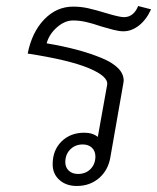

<svg xmlns="http://www.w3.org/2000/svg" viewBox="-20 -608 522 638"><path d="M135 -464Q243 -446 317 -415.5Q391 -385 391 -340L390 -332L347 -87Q340 -43 309.5 -16.5Q279 10 235 10Q200 10 177.5 -10Q155 -30 155 -62Q155 -109 184.5 -138Q214 -167 260 -167Q288 -167 305 -153L336 -326Q341 -354 275 -381.5Q209 -409 72 -430Q86 -501 127 -543.5Q168 -586 223 -586Q249 -586 273.5 -580.5Q298 -575 334 -564Q377 -551 392 -551Q408 -551 420 -560.5Q432 -570 439 -588L482 -577Q466 -542 441.5 -523Q417 -504 390 -504Q376 -504 356.5 -509Q337 -514 317 -520Q288 -530 266 -535Q244 -540 223 -540Q195 -540 169 -517Q143 -494 135 -464ZM297 -88Q297 -106 285.5 -117Q274 -128 255 -128Q230 -128 213.5 -111.5Q197 -95 197 -69Q197 -52 208.5 -41Q220 -30 239 -30Q265 -30 281 -46.5Q297 -63 297 -88Z"/></svg>

Font: Sarabun ExtraLight
Style: Italic
Weight: 275
Italic angle: -10°
Designer: Suppakit Chalermlarp | Katatrad Co.,Ltd.
Foundry: Cadson Demak Co.,Ltd.
Version: Version 1.000; ttfautohint (v1.6)